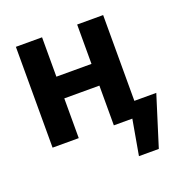

<svg xmlns="http://www.w3.org/2000/svg" viewBox="-128 -647 914 949"><g transform="rotate(-20 329.0 -172.0)"><path d="M194.3 -323.2H378.9V-530.3H515.6V-79.1H630.9L547.9 185.5H443.4L476.1 0H378.9V-209H194.3V0H56.6V-530.3H194.3Z"/></g></svg>

Font: Pretendard
Style: Bold
Weight: 700
Designer: Base glyphs from Inter by Rasmus Andersson; Hangeul glyphs from Noto Sans CJK(Source Han Sans) by Jang Soo-young and Kan
Foundry: Kil Hyung-jin
Version: Version 1.309